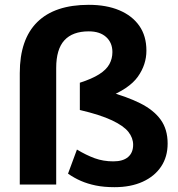

<svg xmlns="http://www.w3.org/2000/svg" viewBox="-20 -765 737 796"><path d="M62 0V-462Q62 -602 134.5 -673.5Q207 -745 348 -745Q421 -745 474.5 -722.5Q528 -700 557.5 -658Q587 -616 587 -555Q587 -497 551.5 -447Q516 -397 423 -360V-387Q505 -365 561 -337Q617 -309 646 -269Q675 -229 675 -170Q675 -115 648 -74.5Q621 -34 571.5 -11.5Q522 11 455 11Q411 11 377 4Q343 -3 315.5 -15Q288 -27 262 -45L299 -145Q337 -122 372.5 -109Q408 -96 450 -96Q490 -96 511 -114Q532 -132 532 -165Q532 -193 512.5 -218Q493 -243 444.5 -266Q396 -289 311 -309V-422Q361 -438 391 -457Q421 -476 433.5 -499Q446 -522 446 -549Q446 -588 420 -611.5Q394 -635 348 -635Q281 -635 247 -598Q213 -561 213 -483V0Z"/></svg>

Font: Mulish ExtraLight ExtraBold
Style: Regular
Weight: 800
Version: Version 3.603